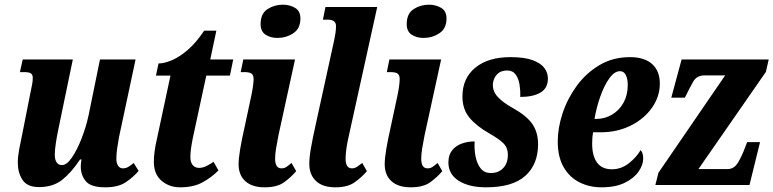

<svg xmlns="http://www.w3.org/2000/svg" viewBox="-20 -790 3303 820"><path d="M430 10Q368 10 346.5 -16Q325 -42 325 -78Q325 -93 328 -109H322Q284 -52 245 -21.5Q206 9 147 9Q96 9 76 -22Q56 -53 56 -95Q56 -121 62 -153Q68 -185 74 -212L109 -389Q114 -413 117 -428.5Q120 -444 120 -457Q120 -471 112 -476.5Q104 -482 84 -482H65L77 -536H291L229 -237Q223 -209 218.5 -179Q214 -149 214 -128Q214 -109 221.5 -97Q229 -85 245 -85Q265 -85 287 -117Q309 -149 328 -197.5Q347 -246 358 -296L407 -536H559L488 -203Q484 -180 480.5 -157Q477 -134 477 -112Q477 -93 484.5 -82Q492 -71 505 -71Q517 -71 527.5 -77Q538 -83 551 -94L572 -60Q550 -34 517.5 -12Q485 10 430 10Z M749 10Q703 10 670 -18Q637 -46 637 -100Q637 -119 640.5 -145Q644 -171 649 -191L708 -467H646L657 -519Q681 -519 713.5 -532.5Q746 -546 782 -577Q818 -608 852 -659H904L878 -536H976L962 -467H861L803 -198Q793 -148 793 -119Q793 -97 803 -85Q813 -73 830 -73Q846 -73 862 -81Q878 -89 892 -99L913 -62Q883 -32 844.5 -11Q806 10 749 10Z M1165 -628Q1135 -628 1114 -642Q1093 -656 1093 -687Q1093 -732 1122.5 -751Q1152 -770 1188 -770Q1217 -770 1240 -756.5Q1263 -743 1263 -711Q1263 -668 1232.5 -648Q1202 -628 1165 -628ZM1110 10Q1057 10 1028 -16Q999 -42 999 -89Q999 -135 1025 -249L1053 -380Q1058 -403 1060.5 -422Q1063 -441 1063 -452Q1063 -469 1054.5 -475.5Q1046 -482 1025 -482H1008L1019 -536H1240L1169 -211Q1163 -180 1159 -156Q1155 -132 1155 -112Q1155 -71 1182 -71Q1194 -71 1203 -77Q1212 -83 1225 -94L1245 -59Q1224 -34 1194 -12Q1164 10 1110 10Z M1412 10Q1358 10 1329.5 -17Q1301 -44 1301 -90Q1301 -118 1308 -158Q1315 -198 1329 -261L1408 -622Q1411 -636 1413 -650.5Q1415 -665 1415 -679Q1415 -706 1380 -706H1359L1370 -760H1591L1470 -211Q1463 -181 1459.5 -156.5Q1456 -132 1456 -112Q1456 -71 1483 -71Q1494 -71 1503.5 -77Q1513 -83 1527 -94L1547 -59Q1526 -34 1495.5 -12Q1465 10 1412 10Z M1789 -628Q1759 -628 1738 -642Q1717 -656 1717 -687Q1717 -732 1746.5 -751Q1776 -770 1812 -770Q1841 -770 1864 -756.5Q1887 -743 1887 -711Q1887 -668 1856.5 -648Q1826 -628 1789 -628ZM1734 10Q1681 10 1652 -16Q1623 -42 1623 -89Q1623 -135 1649 -249L1677 -380Q1682 -403 1684.5 -422Q1687 -441 1687 -452Q1687 -469 1678.5 -475.5Q1670 -482 1649 -482H1632L1643 -536H1864L1793 -211Q1787 -180 1783 -156Q1779 -132 1779 -112Q1779 -71 1806 -71Q1818 -71 1827 -77Q1836 -83 1849 -94L1869 -59Q1848 -34 1818 -12Q1788 10 1734 10Z M2056 10Q1983 10 1939 -18Q1895 -46 1895 -96Q1895 -128 1911 -148Q1927 -168 1952.5 -177Q1978 -186 2007 -186Q2005 -150 2011.5 -119.5Q2018 -89 2033.5 -70Q2049 -51 2076 -51Q2109 -51 2129 -72Q2149 -93 2149 -128Q2149 -160 2129 -179Q2109 -198 2070 -220Q2014 -252 1984.5 -288Q1955 -324 1955 -378Q1955 -456 2010 -501Q2065 -546 2160 -546Q2220 -546 2255 -533Q2290 -520 2305 -499.5Q2320 -479 2320 -455Q2320 -413 2288 -394.5Q2256 -376 2202 -376Q2203 -402 2199 -428Q2195 -454 2182.5 -471.5Q2170 -489 2146 -489Q2118 -489 2102.5 -472Q2087 -455 2085 -432Q2083 -401 2105.5 -376.5Q2128 -352 2168 -330Q2229 -296 2253.5 -260.5Q2278 -225 2278 -174Q2278 -88 2223.5 -39Q2169 10 2056 10Z M2549 10Q2497 10 2454.5 -11.5Q2412 -33 2387 -76.5Q2362 -120 2362 -186Q2362 -243 2382.5 -305.5Q2403 -368 2442.5 -422.5Q2482 -477 2539.5 -511.5Q2597 -546 2671 -546Q2732 -546 2765 -516.5Q2798 -487 2798 -433Q2798 -378 2765 -330.5Q2732 -283 2674.5 -254Q2617 -225 2545 -225H2513Q2511 -215 2510 -203.5Q2509 -192 2509 -177Q2509 -124 2530 -95.5Q2551 -67 2593 -67Q2633 -67 2665.5 -92.5Q2698 -118 2716 -149Q2727 -137 2727 -113Q2727 -86 2707.5 -57.5Q2688 -29 2648.5 -9.5Q2609 10 2549 10ZM2526 -282Q2563 -282 2594 -300.5Q2625 -319 2643 -351.5Q2661 -384 2661 -427Q2661 -454 2652.5 -470Q2644 -486 2628 -486Q2604 -486 2582 -455Q2560 -424 2543.5 -377Q2527 -330 2519 -282Z M2779 0 2792 -52 3077 -468H2989Q2956 -468 2941 -442Q2926 -416 2907 -377L2905 -373H2847L2891 -536H3263L3251 -483L2963 -68H3088Q3116 -68 3133 -97.5Q3150 -127 3162 -160L3171 -183H3226L3181 0Z"/></svg>

Font: Noto Serif ExtraCondensed ExtraBold
Style: Italic
Weight: 800
Width: 2
Italic angle: -12°
Designer: Monotype Design Team
Foundry: Monotype Imaging Inc.
Version: Version 2.013